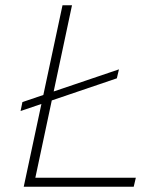

<svg xmlns="http://www.w3.org/2000/svg" viewBox="-20 -708 623 728"><path d="M58 -287 65 -321 431 -445 423 -411ZM70 0 217 -688H253L114 -34H495L487 0Z"/></svg>

Font: Saira SemiExpanded Thin
Style: Italic
Weight: 250
Width: 6
Italic angle: -12°
Designer: Hector Gatti with collaboration of the Omnibus-Type team
Foundry: Omnibus-Type
Version: Version 1.101